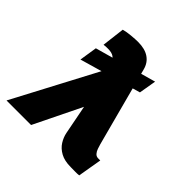

<svg xmlns="http://www.w3.org/2000/svg" viewBox="-200 -918 1085 1085"><g transform="rotate(45 342.5 -375.0)"><path d="M521 -668.9 503.4 -565.4 134.3 -459 150.9 -565.4ZM343.3 -295.9 198.7 0H2.4L291.5 -546.9L418.5 -547.9ZM293.5 -759.8Q349.1 -759.8 382.3 -737.3Q415.5 -714.8 426.3 -672.9L552.2 -199.2Q555.7 -187 560.8 -171.9Q565.9 -156.7 575.4 -145.8Q585 -134.8 600.1 -134.8Q606 -134.8 610.1 -134.8Q614.3 -134.8 616.7 -134.8L592.3 8.8Q578.6 10.7 562.3 10.3Q545.9 9.8 524.9 9.8Q475.6 9.8 443.6 -7.8Q411.6 -25.4 394.5 -52.7Q377.4 -80.1 371.6 -109.4L303.2 -461.9L269 -571.3Q263.2 -589.8 247.6 -601.1Q231.9 -612.3 201.7 -612.3Q195.3 -612.3 187.7 -612.1Q180.2 -611.8 167.5 -610.4L184.1 -747.1Q208.5 -753.9 241.2 -756.8Q273.9 -759.8 293.5 -759.8Z"/></g></svg>

Font: Inter 24pt Black
Style: Italic
Weight: 900
Italic angle: -9.3988°
Designer: Rasmus Andersson
Foundry: rsms
Version: Version 4.001;git-66647c0bb